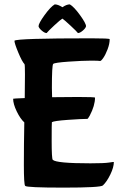

<svg xmlns="http://www.w3.org/2000/svg" viewBox="-20 -839 570 877"><path d="M265 -754Q256 -749 228 -723Q200 -697 193 -688Q184 -688 171 -699Q158 -710 156 -719Q156 -732 183.5 -770Q211 -808 230 -819Q245 -819 265 -806Q284 -819 299 -819Q318 -808 345.5 -770Q373 -732 373 -719Q371 -710 358 -699Q345 -688 336 -688Q331 -695 302 -722Q273 -749 265 -754ZM93 -391 94 -499Q94 -542 92 -546Q81 -557 63.5 -599Q46 -641 46 -653Q57 -664 397 -664Q481 -664 481 -660Q481 -639 471.5 -614Q462 -589 451.5 -574Q441 -559 436.5 -560.5Q432 -562 395.5 -562Q359 -562 294 -557.5Q229 -553 223 -547Q217 -541 217 -437L218 -395Q258 -396 336 -396Q414 -396 414 -393Q414 -357 390 -311Q381 -295 379 -296Q353 -296 290 -291.5Q227 -287 217 -281Q216 -280 216 -197Q216 -114 221 -109Q237 -93 393 -93Q456 -93 478 -96.5Q500 -100 500 -99Q500 -75 484 -42Q468 -9 450 8Q440 18 270.5 18Q101 18 95 10Q89 5 89 -86.5Q89 -178 91 -280Q73 -296 56.5 -330Q40 -364 40 -388Q40 -389 93 -391Z"/></svg>

Font: Bubblegum Sans
Style: Regular
Weight: 400
Designer: Angel Koziupa and Alejandro Paul
Foundry: Angel Koziupa and Alejandro Paul
Version: Version 1.001